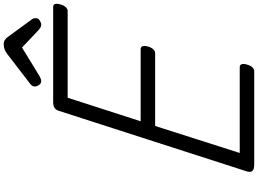

<svg xmlns="http://www.w3.org/2000/svg" viewBox="-202 -1222 1423 1060"><g transform="rotate(-90 510.0 -691.5)"><path d="M133 0Q108 0 98 -9Q88 -18 94 -40L430 -1083Q435 -1096 446 -1103Q457 -1110 477 -1110H1003Q1014 -1110 1018 -1100.5Q1022 -1091 1016 -1070Q1011 -1051 1001 -1040.5Q991 -1030 980 -1030H501L371 -627H770Q781 -627 785 -617Q789 -607 784 -587Q778 -567 768 -557Q758 -547 747 -547H345L196 -80H670Q681 -80 685.5 -70.5Q690 -61 684 -40Q679 -21 669 -10.5Q659 0 648 0ZM592 -1176Q580 -1176 571.5 -1188Q563 -1200 563 -1211Q563 -1220 566.5 -1225Q570 -1230 574 -1234L739 -1361Q754 -1373 767.5 -1378Q781 -1383 797 -1383Q810 -1383 820 -1376.5Q830 -1370 839 -1357L934 -1227Q939 -1220 939.5 -1214.5Q940 -1209 940 -1204Q940 -1192 927 -1184Q914 -1176 905 -1176Q895 -1176 888 -1180.5Q881 -1185 873 -1192L778 -1282L623 -1187Q616 -1183 608 -1179.5Q600 -1176 592 -1176Z"/></g></svg>

Font: Playwrite CU
Style: Regular
Weight: 400
Designer: Veronika Burian, José Scaglione
Foundry: TypeTogether
Version: Version 1.002